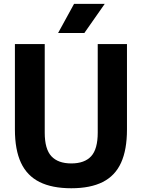

<svg xmlns="http://www.w3.org/2000/svg" viewBox="-20 -969 738 998"><path d="M350.5 9.5Q250.5 9.5 185.5 -23Q120.5 -55.5 89 -123Q57.5 -190.5 57.5 -296V-740H212.5V-279.5Q212.5 -194 247.2 -156.8Q282 -119.5 350.5 -119.5Q419.5 -119.5 453.8 -156.8Q488 -194 488 -279.5V-740H640V-296Q640 -190.5 609.2 -123Q578.5 -55.5 514.2 -23Q450 9.5 350.5 9.5ZM282 -797.5 365 -949H524.5L418.5 -797.5Z"/></svg>

Font: Encode Sans SemiCondensed
Style: Bold
Weight: 700
Width: 4
Designer: Multiple Designers
Foundry: Impallari Type
Version: Version 3.002